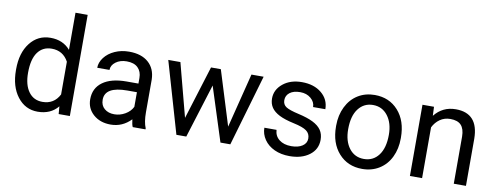

<svg xmlns="http://www.w3.org/2000/svg" viewBox="-63 -1071 3622 1402"><g transform="rotate(10 1748.5 -370.0)"><path d="M46.4 -268.6Q46.4 -390.1 104 -464.1Q161.6 -538.1 254.9 -538.1Q347.7 -538.1 401.9 -474.6V-750H492.2V0H409.2L404.8 -56.6Q350.6 9.8 253.9 9.8Q162.1 9.8 104.2 -65.4Q46.4 -140.6 46.4 -261.7ZM136.7 -258.3Q136.7 -168.5 173.8 -117.7Q210.9 -66.9 276.4 -66.9Q362.3 -66.9 401.9 -144V-386.7Q361.3 -461.4 277.3 -461.4Q210.9 -461.4 173.8 -410.2Q136.7 -358.9 136.7 -258.3Z M958.5 0Q950.7 -15.6 945.8 -55.7Q882.8 9.8 795.4 9.8Q717.3 9.8 667.2 -34.4Q617.2 -78.6 617.2 -146.5Q617.2 -229 679.9 -274.7Q742.7 -320.3 856.4 -320.3H944.3V-361.8Q944.3 -409.2 916 -437.3Q887.7 -465.3 832.5 -465.3Q784.2 -465.3 751.5 -440.9Q718.8 -416.5 718.8 -381.8H627.9Q627.9 -421.4 656 -458.3Q684.1 -495.1 732.2 -516.6Q780.3 -538.1 837.9 -538.1Q929.2 -538.1 981 -492.4Q1032.7 -446.8 1034.7 -366.7V-123.5Q1034.7 -50.8 1053.2 -7.8V0ZM808.6 -68.8Q851.1 -68.8 889.2 -90.8Q927.2 -112.8 944.3 -147.9V-256.3H873.5Q707.5 -256.3 707.5 -159.2Q707.5 -116.7 735.8 -92.8Q764.2 -68.8 808.6 -68.8Z M1644 -124.5 1745.6 -528.3H1835.9L1682.1 0H1608.9L1480.5 -400.4L1355.5 0H1282.2L1128.9 -528.3H1218.8L1322.8 -132.8L1445.8 -528.3H1518.6Z M2235.4 -140.1Q2235.4 -176.8 2207.8 -197Q2180.2 -217.3 2111.6 -231.9Q2043 -246.6 2002.7 -267.1Q1962.4 -287.6 1943.1 -315.9Q1923.8 -344.2 1923.8 -383.3Q1923.8 -448.2 1978.8 -493.2Q2033.7 -538.1 2119.1 -538.1Q2209 -538.1 2264.9 -491.7Q2320.8 -445.3 2320.8 -373H2230Q2230 -410.2 2198.5 -437Q2167 -463.9 2119.1 -463.9Q2069.8 -463.9 2042 -442.4Q2014.2 -420.9 2014.2 -386.2Q2014.2 -353.5 2040 -336.9Q2065.9 -320.3 2133.5 -305.2Q2201.2 -290 2243.2 -269Q2285.2 -248 2305.4 -218.5Q2325.7 -189 2325.7 -146.5Q2325.7 -75.7 2269 -33Q2212.4 9.8 2122.1 9.8Q2058.6 9.8 2009.8 -12.7Q1960.9 -35.2 1933.3 -75.4Q1905.8 -115.7 1905.8 -162.6H1996.1Q1998.5 -117.2 2032.5 -90.6Q2066.4 -64 2122.1 -64Q2173.3 -64 2204.3 -84.7Q2235.4 -105.5 2235.4 -140.1Z M2419.4 -269Q2419.4 -346.7 2450 -408.7Q2480.5 -470.7 2534.9 -504.4Q2589.4 -538.1 2659.2 -538.1Q2767.1 -538.1 2833.7 -463.4Q2900.4 -388.7 2900.4 -264.6V-258.3Q2900.4 -181.2 2870.8 -119.9Q2841.3 -58.6 2786.4 -24.4Q2731.4 9.8 2660.2 9.8Q2552.7 9.8 2486.1 -64.9Q2419.4 -139.6 2419.4 -262.7ZM2510.3 -258.3Q2510.3 -170.4 2551 -117.2Q2591.8 -64 2660.2 -64Q2729 -64 2769.5 -117.9Q2810.1 -171.9 2810.1 -269Q2810.1 -356 2768.8 -409.9Q2727.5 -463.9 2659.2 -463.9Q2592.3 -463.9 2551.3 -410.6Q2510.3 -357.4 2510.3 -258.3Z M3099.1 -528.3 3102.1 -461.9Q3162.6 -538.1 3260.3 -538.1Q3427.7 -538.1 3429.2 -349.1V0H3338.9V-349.6Q3338.4 -406.7 3312.7 -434.1Q3287.1 -461.4 3232.9 -461.4Q3189 -461.4 3155.8 -438Q3122.6 -414.6 3104 -376.5V0H3013.7V-528.3Z"/></g></svg>

Font: APIMedia Roboto
Style: Regular
Weight: 400
Designer: Google
Version: Version 2.137; 2017